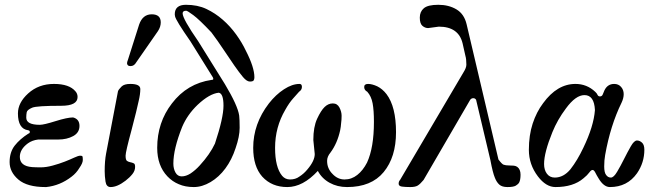

<svg xmlns="http://www.w3.org/2000/svg" viewBox="-20 -757 2694 789"><path d="M280.3 -274.4Q306.6 -267.6 306.6 -239.7Q306.6 -211.9 280.8 -197.8Q254.9 -183.6 218.8 -183.6H136.7Q112.3 -180.7 94.7 -168Q61.5 -143.6 61.5 -112.3Q61.5 -74.2 112.3 -70.3Q126 -69.3 147.9 -69.3Q169.9 -69.3 196.8 -76.7Q223.6 -84 246.1 -92.8Q268.6 -101.6 285.2 -109.4Q301.8 -117.2 309.6 -117.2Q317.4 -117.2 318.8 -114.3Q320.3 -111.3 320.3 -99.6Q320.3 -86.9 306.6 -67.4Q293.9 -45.9 274.4 -31.2Q226.6 5.9 169.9 11.7Q168.9 11.7 167 11.7Q91.8 11.7 55.7 -19Q19.5 -49.8 19.5 -90.8Q19.5 -131.8 40.5 -158.7Q61.5 -185.5 96.7 -208Q102.5 -209 102.5 -214.8Q102.5 -220.7 95.7 -221.7Q53.7 -227.5 53.7 -291Q53.7 -335 95.7 -373Q138.7 -412.1 201.7 -412.1Q264.6 -412.1 290 -381.8Q298.8 -372.1 298.8 -358.4Q298.8 -322.3 231.4 -322.3Q130.9 -322.3 112.3 -314.5Q91.8 -305.7 89.8 -295.9Q87.9 -286.1 87.9 -273.4Q87.9 -244.1 143.6 -244.1Q160.2 -244.1 208.5 -259.3Q256.8 -274.4 280.3 -274.4Z M640.6 -665Q640.6 -646.5 628.9 -628.9L540 -501Q531.2 -485.4 516.6 -485.4Q508.8 -485.4 505.9 -488.3Q502 -492.2 502 -497.1Q502 -502 505.9 -511.7L551.8 -656.2Q566.4 -698.2 603.5 -698.2Q640.6 -698.2 640.6 -665ZM549.8 -341.8Q543 -308.6 520.5 -222.7Q496.1 -132.8 496.1 -117.2Q496.1 -99.6 502 -95.7Q507.8 -91.8 515.6 -90.3Q523.4 -88.9 529.3 -85.9Q535.2 -84 535.2 -71.3Q535.2 -55.7 524.4 -42Q512.7 -27.3 496.1 -14.6Q461.9 11.7 434.6 11.7Q417 11.7 413.6 -10.7Q410.2 -33.2 410.2 -53.7Q410.2 -95.7 416 -126L464.8 -381.8Q466.8 -388.7 479.5 -401.4Q490.2 -412.1 515.6 -412.1Q556.6 -412.1 556.6 -391.1Q556.6 -370.1 549.8 -341.8Z M878.9 -376Q840.8 -372.1 792 -326.2Q750 -286.1 728.5 -235.4Q692.4 -144.5 692.4 -85Q692.4 -63.5 701.2 -47.9Q710 -32.2 726.6 -32.2Q744.1 -32.2 762.7 -43.9Q783.2 -57.6 800.8 -77.1Q842.8 -123 863.3 -167Q898.4 -272.5 898.4 -322.8Q898.4 -373 878.9 -376ZM698.2 -698.2Q698.2 -737.3 744.1 -737.3Q792 -737.3 828.1 -720.2Q864.3 -703.1 895.5 -675.8Q925.8 -649.4 950.2 -615.7Q974.6 -582 990.2 -548.8Q1025.4 -480.5 1025.4 -439.5Q1025.4 -431.6 1022.5 -426.8Q1019.5 -421.9 1006.8 -421.9Q994.1 -421.9 978.5 -440.4Q962.9 -459 942.9 -487.8Q922.9 -516.6 898.9 -552.7Q875 -588.9 848.6 -624Q798.8 -676.8 774.4 -694.8Q750 -712.9 745.1 -712.9Q730.5 -712.9 730.5 -702.1Q730.5 -679.7 794.9 -586.9L904.3 -411.1Q957 -323.2 962.9 -282.2Q964.8 -266.6 964.8 -231.4Q964.8 -196.3 948.2 -148.4Q932.6 -100.6 906.2 -64.9Q879.9 -29.3 845.2 -8.8Q810.5 11.7 776.4 11.7Q741.2 11.7 714.8 0Q688.5 -10.7 668 -32.2Q626 -76.2 626 -149.4Q626 -253.9 686.5 -332Q749 -414.1 849.6 -428.7Q856.4 -428.7 856.4 -432.6Q856.4 -436.5 854.5 -439.5L762.7 -586.9Q702.1 -673.8 699.2 -690.4Q698.2 -694.3 698.2 -698.2Z M1273.4 -124 1267.6 -181.6Q1267.6 -235.4 1283.2 -269Q1298.8 -302.7 1314 -317.4Q1329.1 -332 1347.7 -332Q1366.2 -332 1375 -314.9Q1383.8 -297.9 1383.8 -281.2Q1383.8 -264.6 1381.8 -251Q1380.9 -236.3 1377.9 -221.7Q1366.2 -168 1337.9 -129.9Q1324.2 -113.3 1324.2 -96.2Q1324.2 -79.1 1330.1 -65.9Q1335.9 -52.7 1345.7 -43Q1367.2 -19.5 1396 -19.5Q1424.8 -19.5 1448.2 -38.1Q1471.7 -56.6 1488.3 -88.9Q1516.6 -150.4 1516.6 -255.9Q1516.6 -303.7 1511.2 -332.5Q1505.9 -361.3 1489.3 -379.9Q1476.6 -386.7 1476.6 -399.4Q1476.6 -412.1 1492.7 -412.1Q1508.8 -412.1 1530.3 -402.3Q1551.8 -391.6 1568.4 -370.1Q1607.4 -318.4 1607.4 -213.9Q1607.4 -111.3 1556.6 -49.8Q1505.9 11.7 1406.2 11.7Q1366.2 11.7 1334.5 -5.9Q1302.7 -23.4 1286.1 -54.7Q1224.6 11.7 1160.6 11.7Q1096.7 11.7 1057.6 -31.2Q1020.5 -73.2 1020.5 -149.4Q1020.5 -248 1085 -332Q1113.3 -368.2 1147 -390.1Q1180.7 -412.1 1210.9 -412.1Q1220.7 -412.1 1220.7 -399.9Q1220.7 -387.7 1209 -379.9Q1201.2 -371.1 1184.6 -352.5Q1168 -334 1152.3 -305.7Q1110.4 -234.4 1110.4 -149.4Q1110.4 -69.3 1139.6 -34.2Q1152.3 -19.5 1171.9 -19.5Q1194.3 -19.5 1210 -31.2Q1228.5 -43 1242.2 -59.6Q1273.4 -95.7 1273.4 -124Z M1783.2 -647.5 1739.3 -641.6Q1726.6 -641.6 1715.8 -650.9Q1705.1 -660.2 1705.1 -684.6Q1705.1 -709 1721.7 -723.1Q1738.3 -737.3 1781.2 -737.3Q1824.2 -737.3 1856 -718.3Q1887.7 -699.2 1897.5 -657.2L2028.3 -101.6Q2043 -82 2049.8 -80.1Q2058.6 -77.1 2071.3 -77.1Q2084 -77.1 2091.8 -76.2Q2099.6 -75.2 2105.5 -71.3Q2119.1 -61.5 2119.1 -39.1Q2119.1 -17.6 2113.3 -6.8Q2109.4 0 2099.6 5.9Q2089.8 11.7 2065.4 11.7Q2043 11.7 2031.7 1.5Q2020.5 -8.8 2013.7 -26.4Q2004.9 -46.9 1995.1 -99.6L1936.5 -346.7Q1932.6 -353.5 1924.8 -353.5Q1917 -353.5 1912.1 -346.7L1720.7 -17.6Q1707 -1 1696.8 5.4Q1686.5 11.7 1666 11.7Q1645.5 11.7 1631.8 9.8Q1618.2 7.8 1618.2 -2Q1618.2 -11.7 1624 -17.6L1884.8 -460Q1896.5 -478.5 1896.5 -491.2Q1896.5 -514.6 1892.6 -527.3L1880.9 -579.1Q1864.3 -647.5 1783.2 -647.5Z M2324.2 -61.5Q2352.5 -97.7 2377 -149.4Q2419.9 -238.3 2424.8 -304.7Q2421.9 -366.2 2381.8 -366.2Q2345.7 -366.2 2305.7 -311.5Q2270.5 -264.6 2250 -213.9Q2215.8 -129.9 2215.8 -83Q2215.8 -58.6 2227.5 -43Q2239.3 -27.3 2259.8 -27.3Q2295.9 -27.3 2324.2 -61.5ZM2534.2 -335Q2488.3 -241.2 2466.8 -120.1Q2462.9 -98.6 2462.9 -73.2Q2462.9 -47.9 2470.7 -38.1Q2478.5 -27.3 2490.2 -27.3Q2502 -27.3 2516.1 -51.3Q2530.3 -75.2 2544.4 -103.5Q2558.6 -131.8 2572.3 -155.8Q2585.9 -179.7 2597.7 -179.7Q2608.4 -179.7 2618.2 -170.9Q2627.9 -162.1 2627.9 -141.6Q2627.9 -88.9 2597.7 -44.9Q2557.6 11.7 2486.3 11.7Q2460.9 11.7 2439.5 -24.4Q2431.6 -37.1 2426.3 -47.9Q2420.9 -58.6 2415 -58.6Q2409.2 -58.6 2401.4 -47.9Q2393.6 -37.1 2377.9 -24.4Q2335.9 11.7 2262.7 11.7Q2223.6 11.7 2190.4 -32.2Q2153.3 -81.1 2153.3 -141.1Q2153.3 -201.2 2168.9 -249Q2184.6 -296.9 2211.9 -333Q2269.5 -412.1 2344.7 -412.1Q2391.6 -412.1 2425.8 -379.9Q2432.6 -374 2435.5 -367.2Q2438.5 -360.4 2446.3 -360.8Q2454.1 -361.3 2457 -369.1Q2460 -377 2463.9 -385.7Q2476.6 -412.1 2503.9 -412.1Q2521.5 -412.1 2532.2 -399.9Q2543 -387.7 2543 -370.1Q2543 -353.5 2534.2 -335Z"/></svg>

Font: Menaion Unicode
Style: Regular
Weight: 400
Designer: Aleksandr Andreev
Foundry: Ponomar Technologies, Inc.
Version: 2.0